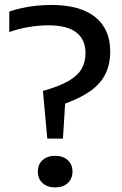

<svg xmlns="http://www.w3.org/2000/svg" viewBox="-20 -770 506 796"><path d="M176 -195.5 158 -393Q225.5 -412 264 -434.2Q302.5 -456.5 318.5 -485Q334.5 -513.5 334.5 -550Q334.5 -606 296.5 -635.5Q258.5 -665 181.5 -665Q140.5 -665 99 -658Q57.5 -651 18.5 -637V-722Q42 -730.5 70.8 -736.8Q99.5 -743 130.8 -746.2Q162 -749.5 192 -749.5Q312.5 -749.5 374.8 -699.2Q437 -649 437 -557.5Q437 -504.5 417.5 -464.2Q398 -424 356.5 -394Q315 -364 250 -340.5L241 -195.5ZM208.5 7Q176.5 7 156.8 -10.8Q137 -28.5 137 -58.5Q137 -88.5 156.5 -106.2Q176 -124 208.5 -124Q241.5 -124 261 -106Q280.5 -88 280.5 -58.5Q280.5 -29.5 261 -11.2Q241.5 7 208.5 7Z"/></svg>

Font: Encode Sans SC Medium
Style: Regular
Weight: 500
Version: Version 3.002